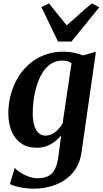

<svg xmlns="http://www.w3.org/2000/svg" viewBox="-20 -859 604 1130"><path d="M460.5 32.5Q452.5 94 424.5 136Q396.5 178 356.2 203.5Q316 229 269.5 240.2Q223 251.5 176.5 251.5Q149 251.5 122 247.5Q95 243.5 72.8 237.2Q50.5 231 38.5 224L67 128Q75.5 140.5 97 154.8Q118.5 169 146.5 179.5Q174.5 190 202 190Q237.5 190 262.2 178.2Q287 166.5 301.8 139.2Q316.5 112 323 65.5L340 -62Q325 -43.5 304 -27Q283 -10.5 256 0Q229 10.5 196.5 10.5Q141.5 10.5 104.2 -15.5Q67 -41.5 48 -87.2Q29 -133 29 -192.5Q29 -246 42.5 -298.5Q56 -351 82.5 -397.2Q109 -443.5 148.5 -479Q188 -514.5 239.8 -534.8Q291.5 -555 356 -555Q387 -555 417.5 -548.2Q448 -541.5 469 -533L544.5 -554.5ZM401 -487Q391.5 -494.5 377.5 -498.5Q363.5 -502.5 347 -502.5Q308 -502.5 279 -483Q250 -463.5 229.8 -430.5Q209.5 -397.5 196.8 -356.8Q184 -316 178.2 -273.2Q172.5 -230.5 172.5 -191.5Q172.5 -159 177.8 -134.8Q183 -110.5 193 -94Q203 -77.5 217 -69.2Q231 -61 248 -61Q269 -61 288.5 -71.5Q308 -82 323.5 -98.5Q339 -115 348.5 -133ZM321.5 -614.5 223.5 -817.5 268 -839Q293.5 -808.5 319.5 -775.5Q345.5 -742.5 372.5 -710Q410.5 -742 446 -775Q481.5 -808 521.5 -839L564 -816L400.5 -614.5Z"/></svg>

Font: Merriweather 48pt
Style: Bold Italic
Weight: 700
Italic angle: -7.8°
Version: Version 2.101